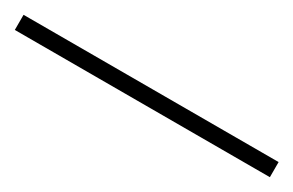

<svg xmlns="http://www.w3.org/2000/svg" viewBox="1 11 541 354"><g transform="rotate(30 271.5 188.0)"><path d="M0 171.9H543V204.1H0Z"/></g></svg>

Font: Montserrat-Arabic ExtraLight
Style: Regular
Weight: 275
Designer: Mohamed Gaber
Foundry: Kief Type Foundry
Version: Version 5.008;PS 005.008;hotconv 1.0.88;makeotf.lib2.5.64775